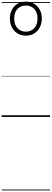

<svg xmlns="http://www.w3.org/2000/svg" viewBox="-20 -1440 637 2365"><path d="M298 -1001Q240 -1001 196 -1028Q152 -1055 127 -1103Q102 -1151 102 -1213Q102 -1273 127 -1320Q152 -1367 196 -1393.5Q240 -1420 298 -1420Q357 -1420 401 -1393.5Q445 -1367 470 -1320Q495 -1273 495 -1213Q495 -1151 470 -1103Q445 -1055 401.5 -1028Q358 -1001 298 -1001ZM299 -1050Q361 -1050 401.5 -1092.5Q442 -1135 442 -1212Q442 -1289 401.5 -1330.5Q361 -1372 299 -1372Q236 -1372 195.5 -1330.5Q155 -1289 155 -1213Q155 -1135 195.5 -1092.5Q236 -1050 299 -1050ZM0 895H597V905H0ZM0 -20H597V0H0ZM0 -505H597V-500H0ZM0 -1415H597V-1405H0Z"/></svg>

Font: Playwrite BE WAL Guides
Style: Regular
Weight: 400
Designer: Veronika Burian, José Scaglione
Foundry: TypeTogether
Version: Version 1.003